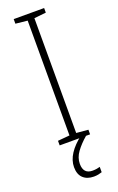

<svg xmlns="http://www.w3.org/2000/svg" viewBox="-177 -758 626 1020"><g transform="rotate(-20 136.0 -248.0)"><path d="M222 0H50V-26L117 -32V-681L50 -688V-714H222V-688L155 -681V-32L222 -26ZM117 129Q117 186 169 186Q182 186 193.5 184Q205 182 211 180V210Q203 213 191 215.5Q179 218 165 218Q127 218 104.5 197Q82 176 82 135Q82 97 106 60Q130 23 175 -11L199 0Q163 31 140 62.5Q117 94 117 129Z"/></g></svg>

Font: Noto Sans Khmer UI SemiCondensed ExtraLight
Style: Regular
Weight: 200
Width: 4
Designer: Danh Hong and the Monotype Design Team
Foundry: Monotype Imaging Inc.
Version: Version 2.002; ttfautohint (v1.8.4.7-5d5b)